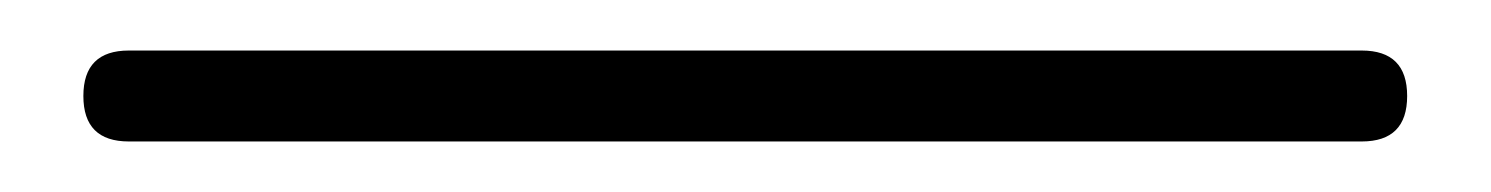

<svg xmlns="http://www.w3.org/2000/svg" viewBox="-20 70 590 76"><path d="M275 90H31C19 90 13 96 13 108C13 120 19 126 31 126H275H519C531 126 537 120 537 108C537 96 531 90 519 90Z"/></svg>

Font: GenSenRounded2 TW EL
Style: Regular
Weight: 250
Version: Version 2.100;PS 2.1;hotconv 16.6.51;makeotf.lib2.5.65220 DE